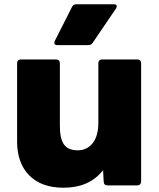

<svg xmlns="http://www.w3.org/2000/svg" viewBox="-20 -825 744 898"><path d="M60 -163V-530Q60 -538 65 -542.5Q70 -547 78 -547H242Q250 -547 255 -542.5Q260 -538 260 -530V-237Q260 -176 279.5 -149Q299 -122 343 -122Q387 -122 413.5 -155.5Q440 -189 440 -252V-530Q440 -538 445 -542.5Q450 -547 458 -547H622Q630 -547 635 -542.5Q640 -538 640 -530V24Q640 32 635 37Q630 42 622 42H484Q465 42 465 24L462 -29Q398 53 277 53Q174 53 117 -4.5Q60 -62 60 -163ZM234 -625 236 -633 317 -793Q323 -805 336 -805H513Q526 -805 526 -796Q526 -792 523 -786L413 -624Q406 -614 394 -614H247Q234 -614 234 -625Z"/></svg>

Font: LINE Seed JP_TTF ExtraBold
Style: Regular
Weight: 800
Designer: LY Corporation & Fontrix & Fontworks
Version: Version 1.015